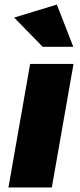

<svg xmlns="http://www.w3.org/2000/svg" viewBox="-20 -821 351 841"><path d="M302 -541H112L17 0H207ZM167 -616H301L229 -801L42 -744Z"/></svg>

Font: Geom Black
Style: Bold Italic
Weight: 900
Italic angle: -10°
Version: Version 1.102